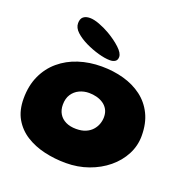

<svg xmlns="http://www.w3.org/2000/svg" viewBox="-134 -856 981 1009"><g transform="rotate(20 356.5 -351.0)"><path d="M339.9 29.1Q277.5 29.1 219.6 15.7Q161.6 2.2 115.8 -26.6Q70 -55.5 43.2 -101.8Q16.5 -148 16.5 -214Q16.5 -286.5 42.1 -342.1Q67.6 -397.8 112.8 -435.8Q157.9 -473.9 217.5 -493.2Q277.1 -512.6 345.5 -512.6Q411.2 -512.6 469.4 -496.4Q527.6 -480.1 572.1 -446.8Q616.5 -413.4 641.6 -362.3Q666.8 -311.2 666.8 -241.4Q666.8 -185.4 641.2 -136.4Q615.6 -87.4 570.6 -50.3Q525.5 -13.2 466.4 7.9Q407.4 29.1 339.9 29.1ZM329.6 -157.8Q360.8 -157.8 382.9 -167.2Q405.1 -176.6 419.2 -192.5Q433.4 -208.4 440.2 -227.5Q447 -246.6 447 -266.1Q447 -291 436.9 -308.7Q426.9 -326.4 410.1 -337.5Q393.4 -348.6 372.8 -353.9Q352.2 -359.1 330.8 -359.1Q301.6 -359.1 276.6 -347.2Q251.6 -335.4 236.4 -312.1Q221.2 -288.8 221.2 -254.2Q221.2 -224.9 234.3 -203.1Q247.4 -181.4 271.8 -169.6Q296.1 -157.8 329.6 -157.8ZM373.9 -557.8Q345 -557.8 307.2 -568.6Q269.5 -579.4 234.8 -596.1Q197.6 -614.2 173.8 -636.2Q150 -658.2 150 -684Q150 -708.6 163.4 -719.8Q176.8 -730.9 200.4 -730.9Q222.6 -730.9 253.4 -719.4Q284.1 -708 313.9 -690.8Q355.4 -666.5 384.6 -639.3Q413.9 -612.1 413.9 -590.4Q413.9 -572.9 402.4 -565.3Q391 -557.8 373.9 -557.8Z"/></g></svg>

Font: Gluten Thin
Style: Regular
Weight: 100
Designer: Tyler Finck
Foundry: Etcetera Type Company
Version: Version 1.300